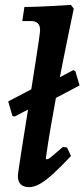

<svg xmlns="http://www.w3.org/2000/svg" viewBox="-20 -757 347 789"><path d="M169.7 -345.6 40.5 -278.3 31.1 -280.3 13.8 -340.2 169.7 -422V-409.9L281.2 -468.9L289.6 -464.9L306.9 -405.9L169.7 -333.5ZM171.7 -102.3Q178.4 -102.3 189.4 -111.3Q200.5 -120.3 238.6 -153.2L255.5 -150.9L271.7 -116.1Q229.1 -70.4 197.6 -41.9Q166 -13.4 142.7 -0.7Q119.4 12 100.2 12Q53.4 12 53.4 -34.1Q53.4 -39.5 58.4 -73Q63.4 -106.6 71.4 -157.8Q79.5 -209.1 89.3 -269.7Q99 -330.3 108.8 -391.5Q118.6 -452.6 126.6 -504.8Q134.7 -556.9 139.7 -591.5Q144.7 -626 144.7 -633.7Q144.7 -670.5 106.7 -670.5H71.6L80.3 -728.4Q108.3 -728.4 141.2 -729.8Q174.1 -731.3 203.8 -732.7Q233.6 -734.2 252.3 -735.6Q271 -737.1 271 -737.1L283.2 -721.5Q283.2 -721.5 276.9 -691.2Q270.6 -661 259.8 -609Q249.1 -556.9 236.2 -492.4Q223.4 -428 210.5 -358.7Q197.7 -289.4 186.6 -224.1Q175.5 -158.7 168.3 -105.9Z"/></svg>

Font: Alegreya
Style: Italic
Weight: 400
Italic angle: -7°
Designer: Juan Pablo del Peral
Foundry: Huerta Tipografica
Version: Version 2.009